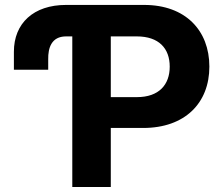

<svg xmlns="http://www.w3.org/2000/svg" viewBox="-20 -747 893 767"><path d="M172.6 -468.4V-510.7C171.9 -554.7 185 -601.6 244 -601.6H268.8V0H422.6V-235.8H551.8C719.1 -235.8 816.4 -335.6 816.4 -480.8C816.4 -625.4 720.9 -727.3 555.8 -727.3H243.6C114.3 -727.3 35.2 -654.1 35.5 -539.8V-468.4ZM422.6 -359V-601.6H526.3C615.1 -601.6 658 -553.3 658 -480.8C658 -408.7 615.1 -359 527 -359Z"/></svg>

Font: Margiela Sans
Style: Bold
Weight: 700
Designer: Stefan Endress, Andreas Faust
Version: Version 1.100;FEAKit 1.0